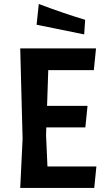

<svg xmlns="http://www.w3.org/2000/svg" viewBox="-20 -930 532 950"><path d="M80.1 0Q83 -60.5 91.8 -243.2Q88.9 -354.5 80.1 -690.4Q173.8 -690.4 455.1 -690.4Q452.1 -663.1 444.3 -583Q387.7 -583 218.8 -583Q217.8 -539.1 212.9 -406.2Q262.7 -406.2 413.1 -406.2Q410.2 -379.9 402.3 -299.8Q353.5 -299.8 209 -299.8Q209 -290 208 -259.8Q210 -221.7 214.8 -106.4Q275.4 -106.4 457 -106.4Q454.1 -79.1 446.3 0Q354.5 0 80.1 0ZM161.1 -807.6Q164.1 -834 171.9 -910.2Q299.8 -862.3 401.4 -832Q399.4 -807.6 396.5 -759.8Q336.9 -772.5 161.1 -807.6Z"/></svg>

Font: Acme Polish
Style: Regular
Weight: 400
Designer: Juan Pablo del Peral
Version: Version 1.002